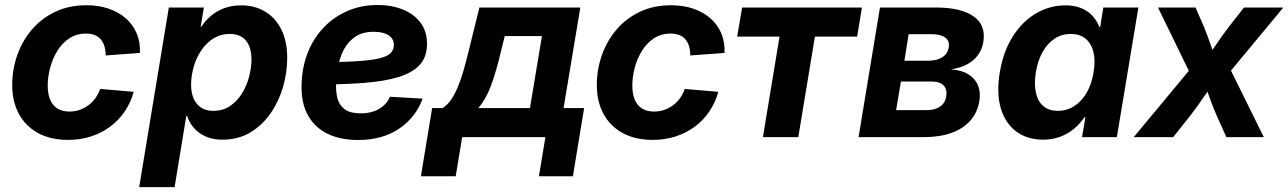

<svg xmlns="http://www.w3.org/2000/svg" viewBox="-20 -560 5260 784"><path d="M257.8 11.2Q187 11.2 135.7 -16.6Q84.5 -44.4 57.1 -95Q29.8 -145.5 29.8 -212.9Q29.8 -275.4 50 -333.7Q70.3 -392.1 109.6 -438.5Q148.9 -484.9 205.3 -511.7Q261.7 -538.6 333 -538.6Q382.8 -538.6 423.6 -524.7Q464.4 -510.7 493.7 -485.1Q522.9 -459.5 538.1 -423.8Q553.2 -388.2 551.3 -343.8L411.6 -333.5Q411.6 -353 407 -369.4Q402.3 -385.7 392.8 -397.7Q383.3 -409.7 368.2 -416.3Q353 -422.9 331.5 -422.9Q292.5 -422.9 263.2 -403.6Q233.9 -384.3 214.4 -352.8Q194.8 -321.3 184.8 -283.7Q174.8 -246.1 174.8 -210Q174.8 -177.7 184.3 -154.1Q193.8 -130.4 213.6 -117.4Q233.4 -104.5 263.2 -104.5Q285.6 -104.5 305.2 -111.3Q324.7 -118.2 341.3 -130.4Q357.9 -142.6 369.9 -159.7Q381.8 -176.8 389.2 -196.8L525.9 -185.1Q513.7 -140.6 489 -104.5Q464.4 -68.4 429.4 -42.5Q394.5 -16.6 351.1 -2.7Q307.6 11.2 257.8 11.2Z M548.3 204.1 669.4 -529.3H812.5L799.3 -449.7H801.3Q818.4 -476.1 842 -495.8Q865.7 -515.6 896.5 -526.9Q927.2 -538.1 964.4 -538.1Q1020.5 -538.1 1063 -512.5Q1105.5 -486.8 1129.2 -438.7Q1152.8 -390.6 1152.8 -323.2Q1152.8 -264.2 1135.7 -205.1Q1118.7 -146 1085 -97.4Q1051.3 -48.8 1002.2 -19.3Q953.1 10.3 888.2 10.3Q847.7 10.3 818.6 -3.2Q789.6 -16.6 771.2 -38.3Q752.9 -60.1 744.1 -86.4H740.7L692.9 204.1ZM851.1 -107.4Q890.1 -107.4 919.2 -127Q948.2 -146.5 967.8 -178Q987.3 -209.5 997.1 -246.3Q1006.8 -283.2 1006.8 -317.9Q1006.8 -366.7 984.4 -394Q961.9 -421.4 918.9 -421.4Q880.9 -421.4 851.3 -402.8Q821.8 -384.3 801.5 -353.8Q781.2 -323.2 770.8 -286.6Q760.3 -250 760.3 -214.4Q760.3 -164.6 783.9 -136Q807.6 -107.4 851.1 -107.4Z M1441.9 11.7Q1368.2 11.7 1314.9 -15.1Q1261.7 -42 1234.6 -94.7Q1207.5 -147.5 1211.9 -224.1Q1214.8 -292.5 1238.8 -350.1Q1262.7 -407.7 1304.2 -450.2Q1345.7 -492.7 1400.9 -516.1Q1456.1 -539.6 1521.5 -539.6Q1579.1 -539.6 1624.8 -521.2Q1670.4 -502.9 1697 -467.5Q1723.6 -432.1 1723.6 -380.9Q1723.6 -327.6 1693.6 -294.9Q1663.6 -262.2 1605.5 -244.9Q1547.4 -227.5 1463.1 -221.2Q1378.9 -214.8 1270 -214.8L1285.2 -306.2Q1378.4 -306.2 1437.7 -310.1Q1497.1 -314 1530 -322Q1563 -330.1 1575.7 -343.8Q1588.4 -357.4 1588.4 -376.5Q1588.4 -401.4 1566.9 -415.8Q1545.4 -430.2 1506.3 -430.2Q1460.4 -430.2 1430.9 -410.2Q1401.4 -390.1 1384.5 -358.4Q1367.7 -326.7 1360.6 -290Q1353.5 -253.4 1352.5 -220.2Q1350.6 -185.5 1358.2 -157.7Q1365.7 -129.9 1387.9 -113.5Q1410.2 -97.2 1452.6 -97.2Q1498 -97.2 1528.8 -115.7Q1559.6 -134.3 1572.3 -165L1705.6 -157.2Q1678.2 -81.1 1609.9 -34.7Q1541.5 11.7 1441.9 11.7Z M1698.7 159.7 1744.6 -118.7H1787.1Q1806.6 -130.9 1821.8 -152.8Q1836.9 -174.8 1849.4 -204.6Q1861.8 -234.4 1872.3 -270.8Q1882.8 -307.1 1892.6 -347.2L1937.5 -529.3H2349.6L2281.2 -118.7H2365.2L2319.3 159.7H2180.7L2207 0H1867.2L1840.8 159.7ZM1933.1 -118.7H2144L2192.9 -412.6H2041L2024.9 -347.2Q2005.9 -266.6 1984.9 -210.4Q1963.9 -154.3 1933.1 -118.7Z M2645 11.2Q2574.2 11.2 2522.9 -16.6Q2471.7 -44.4 2444.3 -95Q2417 -145.5 2417 -212.9Q2417 -275.4 2437.3 -333.7Q2457.5 -392.1 2496.8 -438.5Q2536.1 -484.9 2592.5 -511.7Q2648.9 -538.6 2720.2 -538.6Q2770 -538.6 2810.8 -524.7Q2851.6 -510.7 2880.9 -485.1Q2910.2 -459.5 2925.3 -423.8Q2940.4 -388.2 2938.5 -343.8L2798.8 -333.5Q2798.8 -353 2794.2 -369.4Q2789.6 -385.7 2780 -397.7Q2770.5 -409.7 2755.4 -416.3Q2740.2 -422.9 2718.8 -422.9Q2679.7 -422.9 2650.4 -403.6Q2621.1 -384.3 2601.6 -352.8Q2582 -321.3 2572 -283.7Q2562 -246.1 2562 -210Q2562 -177.7 2571.5 -154.1Q2581.1 -130.4 2600.8 -117.4Q2620.6 -104.5 2650.4 -104.5Q2672.9 -104.5 2692.4 -111.3Q2711.9 -118.2 2728.5 -130.4Q2745.1 -142.6 2757.1 -159.7Q2769 -176.8 2776.4 -196.8L2913.1 -185.1Q2900.9 -140.6 2876.2 -104.5Q2851.6 -68.4 2816.7 -42.5Q2781.7 -16.6 2738.3 -2.7Q2694.8 11.2 2645 11.2Z M3095.2 0 3163.1 -410.6H2990.2L3010.3 -529.3H3499.5L3480 -410.6H3307.6L3239.7 0Z M3485.8 0 3573.2 -529.3H3802.2Q3902.8 -529.3 3954.8 -493.7Q4006.8 -458 3995.1 -387.7Q3987.8 -344.2 3954.6 -314.9Q3921.4 -285.6 3862.8 -276.9Q3907.7 -273.4 3935.3 -255.9Q3962.9 -238.3 3973.9 -210.2Q3984.9 -182.1 3979 -147.5Q3971.7 -101.6 3942.9 -68.4Q3914.1 -35.2 3866 -17.6Q3817.9 0 3750.5 0ZM3639.2 -110.4H3765.6Q3797.9 -110.4 3818.6 -124.8Q3839.4 -139.2 3843.8 -166Q3848.6 -194.8 3833.3 -210.9Q3817.9 -227.1 3784.7 -227.1H3658.7ZM3672.9 -312H3771Q3805.7 -312 3827.9 -326.4Q3850.1 -340.8 3854 -367.2Q3858.4 -392.6 3839.8 -406.5Q3821.3 -420.4 3784.7 -420.4H3690.4Z M4239.7 10.3Q4174.8 10.3 4129.9 -22.9Q4085 -56.2 4066.7 -117.7Q4048.3 -179.2 4062.5 -264.6Q4076.7 -350.1 4115.7 -411.4Q4154.8 -472.7 4210.7 -505.4Q4266.6 -538.1 4329.6 -538.1Q4369.1 -538.1 4396.7 -526.1Q4424.3 -514.2 4442.1 -494.1Q4460 -474.1 4469.2 -449.2H4472.2L4485.4 -529.3H4628.4L4540.5 0H4398.4L4412.1 -81.5H4408.2Q4391.1 -55.7 4366.5 -34.9Q4341.8 -14.2 4310.1 -2Q4278.3 10.3 4239.7 10.3ZM4299.8 -107.4Q4336.9 -107.4 4366.9 -127Q4397 -146.5 4417.5 -181.9Q4438 -217.3 4445.3 -264.6Q4453.6 -312.5 4444.8 -347.7Q4436 -382.8 4412.6 -402.1Q4389.2 -421.4 4352.1 -421.4Q4315.4 -421.4 4286.1 -402.1Q4256.8 -382.8 4237.3 -347.9Q4217.8 -313 4209.5 -264.6Q4202.1 -216.8 4210 -181.2Q4217.8 -145.5 4240.7 -126.5Q4263.7 -107.4 4299.8 -107.4Z M4609.4 0 4870.6 -314.5 4855 -228.5 4708.5 -529.3H4861.8L4896 -450.7Q4911.1 -413.6 4923.1 -378.2Q4935.1 -342.8 4947.8 -308.6H4897.5Q4922.4 -342.8 4946 -378.2Q4969.7 -413.6 4998 -450.7L5059.6 -529.3H5220.2L4970.2 -228L4985.8 -313.5L5140.6 0H4987.8L4947.3 -89.8Q4931.6 -126 4919.4 -160.9Q4907.2 -195.8 4894 -229.5H4940.9Q4917 -195.8 4893.3 -160.9Q4869.6 -126 4841.8 -89.8L4770.5 0Z"/></svg>

Font: Inter 24pt
Style: Bold Italic
Weight: 700
Italic angle: -9.3988°
Version: Version 4.001;git-66647c0bb